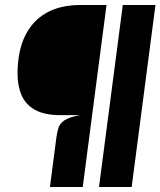

<svg xmlns="http://www.w3.org/2000/svg" viewBox="-20 -747 641 767"><path d="M179.5 0 205.5 -199.5Q208.5 -220.5 214 -237.5Q219.5 -254.5 238.5 -267Q257.5 -279.5 299.5 -287H222Q157 -287 119.2 -308.5Q81.5 -330 65.5 -368.2Q49.5 -406.5 50 -456.5Q51 -543.5 80.2 -603.8Q109.5 -664 165.2 -695.5Q221 -727 301 -727H405.5L310.5 0ZM375.5 0 470.5 -727H601L506 0Z"/></svg>

Font: Spline Sans Mono
Style: Italic
Weight: 400
Italic angle: -4°
Monospace: yes
Designer: Eben Sorkin, Mirko Velimirovic
Foundry: Sorkin Type
Version: Version 1.004